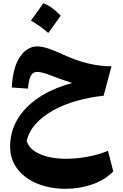

<svg xmlns="http://www.w3.org/2000/svg" viewBox="-20 -827 770 1206"><path d="M54.2 -277.3Q60.1 -402.3 104.7 -469Q149.4 -535.6 214.8 -535.6Q242.7 -535.6 283.2 -522.2Q323.7 -508.8 378.4 -483.4Q534.7 -410.6 680.2 -410.6L630.9 -225.6Q544.4 -216.8 463.9 -194.1Q383.3 -171.4 316.9 -135.3Q250.5 -99.1 206.1 -50.5Q161.6 -2 147.5 58.6Q158.7 95.7 194.3 120.6Q230 145.5 281.7 158Q333.5 170.4 393.1 170.4Q462.4 170.4 533.7 156.7Q605 143.1 658.2 120.1L691.4 249Q639.6 303.7 559.6 331.3Q479.5 358.9 392.1 358.9Q294.9 358.9 215.8 326.9Q136.7 294.9 90.1 235.1Q43.5 175.3 43.5 92.3Q43.5 2 88.6 -75.7Q133.8 -153.3 220.9 -212.4Q308.1 -271.5 433.1 -305.7Q404.8 -315.4 370.1 -327.1Q335.4 -338.9 303.7 -351.6Q242.7 -375.5 213.9 -375.5Q186.5 -375.5 173.6 -351.1Q160.6 -326.7 155.8 -270.5ZM252 -806.6Q282.2 -795.9 309.3 -775.1Q336.4 -754.4 361.3 -728.5Q342.3 -701.7 323 -674.6Q303.7 -647.5 283.2 -619.6Q259.3 -641.1 232.2 -660.6Q205.1 -680.2 174.3 -697.3Q194.3 -725.1 213.6 -752.4Q232.9 -779.8 252 -806.6Z"/></svg>

Font: Pinar-DS1-FD Bold
Style: Regular
Weight: 700
Designer: Amin Abedi
Version: Version 2.000